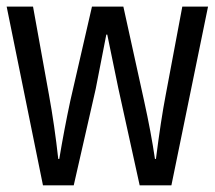

<svg xmlns="http://www.w3.org/2000/svg" viewBox="-22 -556 644 576"><path d="M397 0 333 -291 299.8 -452.1H296.9L265.1 -289.1L199.2 0H106.9L-2 -536.1H77.1L125 -271Q141.6 -180.2 152.8 -79.1H155.8Q170.9 -169.4 189 -253.9L253.9 -536.1H348.1L410.2 -253.9Q431.2 -158.7 442.9 -79.1H445.8Q460.9 -197.3 475.1 -271L524.9 -536.1H602.1L492.2 0Z"/></svg>

Font: TypoPRO Noto Mono
Style: Regular
Weight: 400
Designer: Monotype Design Team
Foundry: Monotype Imaging Inc.
Version: Version 1.00